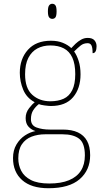

<svg xmlns="http://www.w3.org/2000/svg" viewBox="-20 -758 550 1018"><path d="M237 240Q146 240 97.5 197Q49 154 49 80Q49 39 67 8.5Q85 -22 112.5 -40Q140 -58 168 -63Q146 -70 131 -86.5Q116 -103 116 -132Q116 -161 134 -184Q152 -207 164 -216Q121 -239 103 -282.5Q85 -326 85 -372Q85 -446 128 -494Q171 -542 250 -542Q286 -542 313 -531Q340 -520 358 -503Q367 -513 380 -525.5Q393 -538 409.5 -547.5Q426 -557 445 -557Q470 -557 481 -544Q492 -531 492 -513Q492 -496 487 -486Q482 -476 471 -476Q471 -505 465 -517Q459 -529 445 -529Q423 -529 407.5 -516.5Q392 -504 373 -485Q387 -466 397 -435Q407 -404 407 -364Q407 -289 367.5 -242.5Q328 -196 250 -196Q238 -196 216 -199Q194 -202 186 -206Q169 -193 156.5 -174Q144 -155 144 -126Q144 -93 174 -82Q204 -71 244 -71H313Q361 -71 393 -56Q425 -41 441.5 -11Q458 19 458 65Q458 144 402.5 192Q347 240 237 240ZM241 215Q304 215 346 197.5Q388 180 409 147Q430 114 430 66Q430 1 399.5 -22.5Q369 -46 311 -46H220Q180 -46 147.5 -33.5Q115 -21 96 7Q77 35 77 82Q77 117 92.5 147.5Q108 178 144 196.5Q180 215 241 215ZM247 -221Q288 -221 317.5 -234.5Q347 -248 363 -280Q379 -312 379 -365Q379 -419 363.5 -452.5Q348 -486 318.5 -501.5Q289 -517 247 -517Q208 -517 178 -501Q148 -485 130.5 -451.5Q113 -418 113 -364Q113 -290 151 -255.5Q189 -221 247 -221ZM257 -658Q247 -658 240.5 -666Q234 -674 234 -698Q234 -721 240.5 -729.5Q247 -738 257 -738Q268 -738 274 -729.5Q280 -721 280 -698Q280 -674 274 -666Q268 -658 257 -658Z"/></svg>

Font: Noto Serif Ethiopic Thin
Style: Regular
Weight: 250
Version: Version 2.102